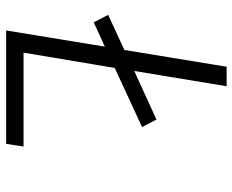

<svg xmlns="http://www.w3.org/2000/svg" viewBox="-88 -688 775 640"><g transform="rotate(90 300.0 -367.5)"><path d="M81 0 135 -329 54 -292 29 -340 146 -394 202 -735H267L216 -427L378 -501L403 -453L206 -362L155 -58H468L459 0Z"/></g></svg>

Font: Iosevka Light Extended Oblique
Style: Regular
Weight: 300
Width: 7
Italic angle: -9°
Monospace: yes
Designer: Belleve Invis
Foundry: Belleve Invis
Version: Version 32.5.0; ttfautohint (v1.8.4)